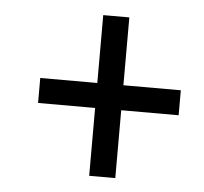

<svg xmlns="http://www.w3.org/2000/svg" viewBox="-40 -614 546 513"><g transform="rotate(5 233.5 -357.5)"><path d="M217 -142V-324H64V-391H217V-573H287V-391H441V-324H287V-142Z"/></g></svg>

Font: Noto Serif Condensed
Style: Bold Italic
Weight: 700
Width: 3
Italic angle: -12°
Designer: Monotype Design Team
Foundry: Monotype Imaging Inc.
Version: Version 2.014